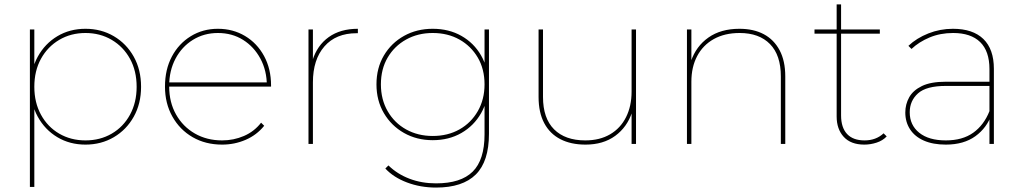

<svg xmlns="http://www.w3.org/2000/svg" viewBox="-20 -650 4617 867"><path d="M366 3Q295 3 239 -30.5Q183 -64 150.5 -123Q118 -182 118 -258Q118 -335 150.5 -394Q183 -453 239 -486.5Q295 -520 366 -520Q437 -520 494 -486.5Q551 -453 584 -394Q617 -335 617 -258Q617 -182 584 -123Q551 -64 494 -30.5Q437 3 366 3ZM115 194V-517H135V-327L125 -257L135 -187V194ZM366 -16Q432 -16 484.5 -46.5Q537 -77 567 -132Q597 -187 597 -258Q597 -330 567 -384.5Q537 -439 484.5 -470Q432 -501 366 -501Q300 -501 247.5 -470Q195 -439 165 -384.5Q135 -330 135 -258Q135 -187 165 -132Q195 -77 247.5 -46.5Q300 -16 366 -16Z M983 3Q908 3 850 -30.5Q792 -64 758.5 -123.5Q725 -183 725 -259Q725 -336 756 -394.5Q787 -453 841.5 -486.5Q896 -520 964 -520Q1032 -520 1086.5 -487.5Q1141 -455 1172.5 -397Q1204 -339 1204 -264Q1204 -263 1204 -262Q1204 -261 1204 -259H736V-278H1193L1185 -263Q1185 -331 1156 -385Q1127 -439 1077.5 -470Q1028 -501 964 -501Q901 -501 851 -470Q801 -439 772.5 -385Q744 -331 744 -263V-259Q744 -188 775 -133Q806 -78 860 -47Q914 -16 983 -16Q1035 -16 1081.5 -36Q1128 -56 1159 -96L1173 -82Q1139 -40 1089 -18.5Q1039 3 983 3Z M1373 0V-517H1393V-374L1391 -377Q1412 -445 1464.5 -482.5Q1517 -520 1596 -520V-500Q1595 -500 1593.5 -500Q1592 -500 1590 -500Q1497 -500 1445 -440.5Q1393 -381 1393 -278V0Z M1949 197Q1879 197 1818 174Q1757 151 1720 111L1734 97Q1774 136 1829 157Q1884 178 1949 178Q2061 178 2114.5 125Q2168 72 2168 -43V-209L2178 -269L2168 -329V-517H2188V-46Q2188 79 2128.5 138Q2069 197 1949 197ZM1934 -17Q1862 -17 1804.5 -49.5Q1747 -82 1713.5 -139Q1680 -196 1680 -269Q1680 -343 1713.5 -399.5Q1747 -456 1804.5 -488Q1862 -520 1934 -520Q2007 -520 2063.5 -488Q2120 -456 2152.5 -399.5Q2185 -343 2185 -269Q2185 -196 2152.5 -139Q2120 -82 2063.5 -49.5Q2007 -17 1934 -17ZM1934 -36Q2002 -36 2054.5 -65.5Q2107 -95 2137.5 -148Q2168 -201 2168 -269Q2168 -338 2137.5 -390Q2107 -442 2054.5 -471.5Q2002 -501 1934 -501Q1867 -501 1814 -471.5Q1761 -442 1730.5 -390Q1700 -338 1700 -269Q1700 -201 1730.5 -148Q1761 -95 1814 -65.5Q1867 -36 1934 -36Z M2624 3Q2558 3 2510.5 -21.5Q2463 -46 2437.5 -94Q2412 -142 2412 -212V-517H2432V-212Q2432 -116 2482 -66Q2532 -16 2623 -16Q2688 -16 2735 -43.5Q2782 -71 2807 -121Q2832 -171 2832 -236V-517H2852V0H2832V-146L2834 -143Q2812 -76 2758 -36.5Q2704 3 2624 3Z M3082 0V-517H3102V-370L3100 -373Q3123 -441 3179 -480.5Q3235 -520 3319 -520Q3383 -520 3429 -495.5Q3475 -471 3500.5 -423Q3526 -375 3526 -305V0H3506V-305Q3506 -401 3457 -451Q3408 -501 3320 -501Q3252 -501 3203 -473.5Q3154 -446 3128 -396.5Q3102 -347 3102 -281V0Z M3883 3Q3822 3 3790 -32Q3758 -67 3758 -124V-630H3778V-129Q3778 -74 3805 -45Q3832 -16 3884 -16Q3936 -16 3970 -48L3984 -34Q3966 -15 3938.5 -6Q3911 3 3883 3ZM3658 -498V-517H3953V-498Z M4448 0V-123V-140V-338Q4448 -419 4406 -460Q4364 -501 4284 -501Q4226 -501 4178 -481Q4130 -461 4096 -429L4082 -443Q4119 -478 4172 -499Q4225 -520 4283 -520Q4373 -520 4420.5 -474Q4468 -428 4468 -339V0ZM4251 3Q4193 3 4152 -15Q4111 -33 4089.5 -66Q4068 -99 4068 -142Q4068 -179 4085.5 -210.5Q4103 -242 4143 -261.5Q4183 -281 4252 -281H4459V-262H4251Q4163 -262 4125.5 -228.5Q4088 -195 4088 -143Q4088 -85 4131 -50.5Q4174 -16 4251 -16Q4326 -16 4374.5 -50.5Q4423 -85 4448 -148L4458 -135Q4437 -73 4384.5 -35Q4332 3 4251 3Z"/></svg>

Font: Montserrat Thin
Style: Regular
Weight: 100
Designer: Julieta Ulanovsky
Foundry: Julieta Ulanovsky
Version: Version 9.000